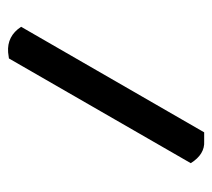

<svg xmlns="http://www.w3.org/2000/svg" viewBox="-45 -501 523 473"><g transform="rotate(-90 216.5 -264.5)"><path d="M127 -23H105Q73 -21 51 -56L309 -504L324 -506Q364 -509 387 -474Z"/></g></svg>

Font: Ekushey Buriganga
Style: Regular
Weight: 400
Designer: Al Mamun Sumon
Foundry: Al Mamun Sumon
Version: Version 1.0